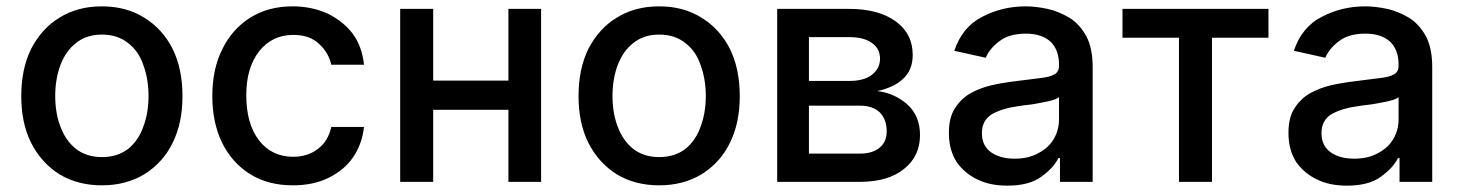

<svg xmlns="http://www.w3.org/2000/svg" viewBox="-20 -573 4603 605"><path d="M167 -24Q110 -60 78 -123Q47 -185 47 -270Q47 -356 78 -419Q112 -484 167 -517Q224 -553 301 -553Q378 -553 435 -517Q492 -482 524 -419Q555 -356 555 -270Q555 -185 524 -123Q494 -61 435 -24Q377 11 301 11Q225 11 167 -24ZM384 -104Q417 -131 432 -175Q448 -217 448 -271Q448 -323 432 -367Q417 -412 384 -437Q351 -464 301 -464Q252 -464 219 -437Q187 -412 170 -367Q154 -323 154 -271Q154 -217 170 -175Q186 -131 219 -104Q253 -78 301 -78Q350 -78 384 -104Z M767 -25Q710 -61 679 -125Q649 -188 649 -270Q649 -355 680 -417Q711 -481 768 -517Q825 -553 902 -553Q962 -553 1013 -530Q1063 -505 1092 -466Q1121 -426 1127 -369H1024Q1015 -408 985 -435Q956 -463 904 -463Q838 -463 797 -412Q756 -360 756 -273Q756 -183 796 -131Q836 -79 904 -79Q950 -79 982 -104Q1014 -128 1024 -173H1127Q1121 -119 1093 -78Q1066 -38 1016 -13Q968 11 903 11Q824 11 767 -25Z M1582 -319V-545H1685V0H1582V-227H1345V0H1241V-545H1345V-319Z M1923 -24Q1866 -60 1834 -123Q1803 -185 1803 -270Q1803 -356 1834 -419Q1868 -484 1923 -517Q1980 -553 2057 -553Q2134 -553 2191 -517Q2248 -482 2280 -419Q2311 -356 2311 -270Q2311 -185 2280 -123Q2250 -61 2191 -24Q2133 11 2057 11Q1981 11 1923 -24ZM2140 -104Q2173 -131 2188 -175Q2204 -217 2204 -271Q2204 -323 2188 -367Q2173 -412 2140 -437Q2107 -464 2057 -464Q2008 -464 1975 -437Q1943 -412 1926 -367Q1910 -323 1910 -271Q1910 -217 1926 -175Q1942 -131 1975 -104Q2009 -78 2057 -78Q2106 -78 2140 -104Z M2802 -506Q2856 -467 2856 -400Q2856 -352 2825 -324Q2796 -297 2744 -286Q2798 -280 2839 -244Q2879 -208 2879 -147Q2879 -81 2829 -41Q2779 0 2690 0H2429V-545H2656Q2748 -545 2802 -506ZM2752 -108Q2774 -126 2774 -159Q2774 -197 2752 -219Q2730 -240 2690 -240H2529V-89H2690Q2730 -89 2752 -108ZM2727 -337Q2753 -357 2753 -388Q2753 -420 2727 -438Q2702 -456 2656 -456H2529V-318H2657Q2702 -318 2727 -337Z M3061 -7Q3020 -26 2994 -63Q2970 -101 2970 -154Q2970 -202 2988 -230Q3006 -260 3036 -278Q3068 -296 3103 -304Q3137 -312 3179 -317L3258 -327Q3288 -330 3303 -339Q3317 -347 3317 -366V-369Q3317 -415 3291 -441Q3263 -467 3213 -467Q3159 -467 3129 -443Q3099 -421 3086 -391L2987 -413Q3012 -488 3075 -520Q3138 -553 3212 -553Q3243 -553 3281 -545Q3314 -538 3350 -517Q3382 -497 3403 -459Q3423 -421 3423 -362V0H3320V-75H3315Q3301 -45 3261 -16Q3223 12 3154 12Q3100 12 3061 -7ZM3253 -91Q3285 -108 3301 -136Q3317 -164 3317 -197V-267Q3310 -260 3284 -254Q3266 -250 3231 -244Q3203 -241 3186 -238Q3140 -232 3107 -214Q3074 -195 3074 -153Q3074 -114 3103 -93Q3132 -73 3177 -73Q3222 -73 3253 -91Z M3977 -545V-454H3799V0H3695V-454H3517V-545Z M4131 -7Q4090 -26 4064 -63Q4040 -101 4040 -154Q4040 -202 4058 -230Q4076 -260 4106 -278Q4138 -296 4173 -304Q4207 -312 4249 -317L4328 -327Q4358 -330 4373 -339Q4387 -347 4387 -366V-369Q4387 -415 4361 -441Q4333 -467 4283 -467Q4229 -467 4199 -443Q4169 -421 4156 -391L4057 -413Q4082 -488 4145 -520Q4208 -553 4282 -553Q4313 -553 4351 -545Q4384 -538 4420 -517Q4452 -497 4473 -459Q4493 -421 4493 -362V0H4390V-75H4385Q4371 -45 4331 -16Q4293 12 4224 12Q4170 12 4131 -7ZM4323 -91Q4355 -108 4371 -136Q4387 -164 4387 -197V-267Q4380 -260 4354 -254Q4336 -250 4301 -244Q4273 -241 4256 -238Q4210 -232 4177 -214Q4144 -195 4144 -153Q4144 -114 4173 -93Q4202 -73 4247 -73Q4292 -73 4323 -91Z"/></svg>

Font: Sinter Medium
Style: Regular
Weight: 500
Foundry: Adobe & rsms
Version: Version 1.000